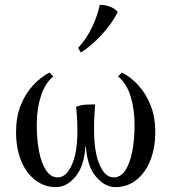

<svg xmlns="http://www.w3.org/2000/svg" viewBox="-20 -754 704 789"><path d="M481 -456Q518 -437 549 -403Q580 -369 599 -321Q618 -273 618 -212Q618 -144 597 -93Q576 -42 539 -13.5Q502 15 454 15Q411 15 374.5 -28Q338 -71 333 -152H331Q326 -71 290 -28Q254 15 210 15Q163 15 125.5 -13.5Q88 -42 67 -93Q46 -144 46 -212Q46 -273 65 -321Q84 -369 115.5 -403Q147 -437 183 -456L199 -440Q165 -412 148 -359Q131 -306 131 -241Q131 -181 140.5 -132Q150 -83 169.5 -54Q189 -25 217 -25Q259 -25 283 -97Q307 -169 293 -315Q313 -323 332.5 -324Q352 -325 371 -325Q358 -171 381.5 -98Q405 -25 447 -25Q476 -25 495 -54Q514 -83 523.5 -132Q533 -181 533 -241Q533 -306 516.5 -359Q500 -412 465 -440ZM390 -734Q408 -735 429.5 -727.5Q451 -720 464 -705Q442 -660 400 -613.5Q358 -567 312 -538L301 -557Q336 -595 358.5 -642.5Q381 -690 390 -734Z"/></svg>

Font: Bona Nova SC
Style: Regular
Weight: 400
Designer: Mateusz Machalski
Foundry: Capitalics
Version: Version 4.001; ttfautohint (v1.8.4.7-5d5b)